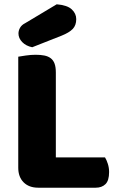

<svg xmlns="http://www.w3.org/2000/svg" viewBox="-20 -871 553 894"><path d="M158 3Q115 3 90 -22Q65 -47 65 -90V-607Q76 -609 100 -612.5Q124 -616 146 -616Q169 -616 186.5 -612.5Q204 -609 216 -600Q228 -591 234 -575Q240 -559 240 -533V-138H469Q476 -127 482 -108.5Q488 -90 488 -70Q488 -30 471 -13.5Q454 3 426 3ZM244 -851Q293 -847 314 -827.5Q335 -808 335 -782Q335 -753 318.5 -736Q302 -719 267 -705L130 -651Q101 -657 83.5 -675Q66 -693 66 -715Q66 -729 73.5 -742Q81 -755 97 -763Z"/></svg>

Font: Baloo Da
Style: Regular
Weight: 400
Designer: Noopur Datye and Ek Type
Foundry: Ek Type
Version: Version 1.443;PS 1.000;hotconv 16.6.51;makeotf.lib2.5.65220;